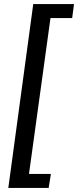

<svg xmlns="http://www.w3.org/2000/svg" viewBox="-20 -762 385 947"><path d="M220 165 231 96H123L229 -673H336L345 -742H144L21 165Z"/></svg>

Font: Cheyenne Sans Medium
Style: Italic
Weight: 500
Italic angle: -8.13011°
Designer: The Public Sans project authors (U.S. Web Design System), Libre Franklin designed by Pablo Impallari and Rodrigo Fuenzal
Foundry: The Cheyenne Sans Project Authors
Version: Version 2.007